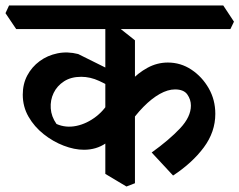

<svg xmlns="http://www.w3.org/2000/svg" viewBox="-59 -644 873 700"><path d="M572 -4 494 -88Q558 -134 597.5 -176Q637 -218 637 -259Q637 -281 624 -299.5Q611 -318 579 -318Q553 -318 523.5 -301.5Q494 -285 464 -254.5Q434 -224 405 -181L369 -281Q388 -317 416 -347.5Q444 -378 479 -397Q514 -416 553 -416Q600 -416 639 -390Q678 -364 702 -322Q726 -280 726 -229Q726 -163 684 -106.5Q642 -50 572 -4ZM247 -98Q212 -98 173 -113Q134 -128 100 -155Q66 -182 45 -218.5Q24 -255 24 -299Q24 -338 40.5 -369Q57 -400 85.5 -421Q114 -442 150.5 -449.5Q187 -457 226 -447L377 -372L368 -313Q335 -334 302.5 -349Q270 -364 237 -364Q200 -364 174.5 -347.5Q149 -331 136.5 -305Q124 -279 126 -249Q128 -219 147 -192Q181 -177 219.5 -185Q258 -193 292.5 -220Q327 -247 346 -288L387 -181Q361 -145 326.5 -121.5Q292 -98 247 -98ZM402 36 325 -10V-571L360 -555L433 -497V24ZM0 -538 -39 -596 -26 -624H755L794 -565L781 -538Z"/></svg>

Font: Eczar Medium
Style: Regular
Weight: 500
Designer: Vaibhav Singh
Foundry: Rosetta Type Foundry
Version: Version 2.000